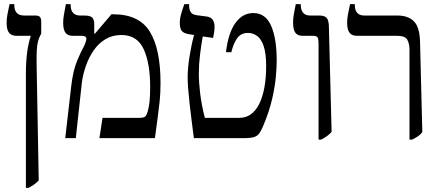

<svg xmlns="http://www.w3.org/2000/svg" viewBox="-20 -667 2117 927"><path d="M105 240V-310Q105 -370 111 -414Q117 -458 128 -492V-494H60Q36 -494 24 -508.5Q12 -523 12 -556Q12 -577 15.5 -595Q19 -613 26 -647H49V-643Q49 -592 97 -592H152Q166 -592 172.5 -585.5Q179 -579 179 -562V-505Q169 -487 164 -469Q159 -451 157.5 -422.5Q156 -394 157 -344L167 204Q157 215 145 223.5Q133 232 118 240Z M295 0 324 -252Q333 -328 352.5 -374Q372 -420 385 -443Q392 -458 394.5 -466.5Q397 -475 397 -480Q397 -494 375 -494H332Q307 -494 296 -509Q285 -524 285 -557Q285 -576 288.5 -595Q292 -614 298 -647H321V-644Q321 -592 368 -592H388Q416 -592 425.5 -582Q435 -572 435 -550V-505L438 -504L518 -598H527Q652 -598 703.5 -514Q755 -430 755 -267Q755 -243 754 -221Q753 -199 750 -170.5Q747 -142 741.5 -101Q736 -60 728 0H460L475 -98H651Q673 -98 680.5 -104Q688 -110 694 -132Q699 -150 702 -176.5Q705 -203 705 -248Q705 -362 673.5 -430Q642 -498 566 -498Q523 -498 489.5 -478Q456 -458 432.5 -424Q409 -390 394.5 -348.5Q380 -307 375 -266L346 0Z M916 0Q903 -99 894.5 -175Q886 -251 886 -294Q886 -337 895 -394Q904 -451 917 -498L892 -502Q867 -506 857.5 -518Q848 -530 848 -558Q848 -575 853 -594.5Q858 -614 870 -647H893V-642Q893 -621 900.5 -609Q908 -597 927 -594L980 -587Q1016 -581 1016 -537Q1016 -528 1014.5 -515.5Q1013 -503 1009 -484L959 -491Q951 -447 945.5 -401Q940 -355 940 -312Q940 -269 946.5 -215Q953 -161 969 -98H1136Q1198 -98 1232 -166Q1265 -234 1265 -348Q1265 -411 1252.5 -446Q1240 -481 1220 -494.5Q1200 -508 1178 -508Q1142 -508 1124 -481Q1106 -454 1097 -415H1071Q1082 -508 1116.5 -556Q1151 -604 1203 -604Q1262 -604 1289 -542.5Q1316 -481 1316 -374Q1316 -345 1312 -298Q1308 -251 1294 -189.5Q1280 -128 1249 -55Q1240 -34 1231 -22Q1222 -10 1205.5 -5Q1189 0 1157 0Z M1518 7V-458Q1518 -478 1513.5 -486Q1509 -494 1492 -494H1442Q1417 -494 1406 -509Q1395 -524 1395 -558Q1395 -575 1398 -594Q1401 -613 1408 -647H1432V-644Q1432 -620 1443 -606Q1454 -592 1478 -592H1522Q1548 -592 1558 -579.5Q1568 -567 1568 -535L1581 -30Q1561 -8 1531 7Z M1957 7V-428Q1957 -456 1946.5 -475Q1936 -494 1898 -494H1704Q1679 -494 1667.5 -509Q1656 -524 1656 -557Q1656 -576 1659.5 -595Q1663 -614 1670 -647H1693V-644Q1693 -592 1739 -592H1900Q1950 -592 1978 -564.5Q2006 -537 2008 -466L2019 -29Q2010 -17 1998 -9Q1986 -1 1970 7Z"/></svg>

Font: Noto Serif Hebrew SemiCondensed
Style: Regular
Weight: 400
Width: 4
Designer: Monotype Design Team
Foundry: Monotype Imaging Inc.
Version: Version 2.004; ttfautohint (v1.8.4.7-5d5b)